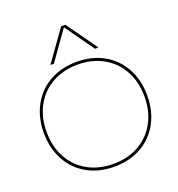

<svg xmlns="http://www.w3.org/2000/svg" viewBox="-173 -1141 1195 1291"><g transform="rotate(-20 425.0 -495.0)"><path d="M55 -365Q55 -475 101.5 -560.5Q148 -646 232 -693Q316 -740 425 -740Q534 -740 618 -693Q702 -646 748.5 -560.5Q795 -475 795 -365Q795 -255 748.5 -169.5Q702 -84 618 -37Q534 10 425 10Q316 10 232 -37Q148 -84 101.5 -169.5Q55 -255 55 -365ZM425 -10Q528 -10 607.5 -54.5Q687 -99 731 -179.5Q775 -260 775 -365Q775 -470 731 -550.5Q687 -631 607.5 -675.5Q528 -720 425 -720Q322 -720 242.5 -675.5Q163 -631 119 -550.5Q75 -470 75 -365Q75 -260 119 -179.5Q163 -99 242.5 -54.5Q322 -10 425 -10ZM410 -1000H440L597 -780H572L426 -986H424L278 -780H253Z"/></g></svg>

Font: Enso Thin
Style: Regular
Weight: 100
Designer: Coji Morishita
Foundry: UNDERFOREST DESIGN
Version: Version 1.000